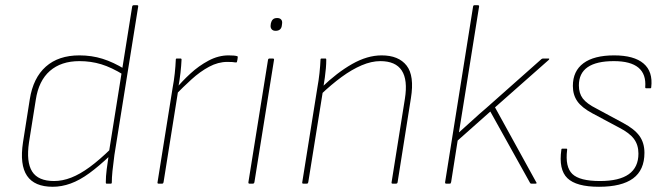

<svg xmlns="http://www.w3.org/2000/svg" viewBox="-20 -703 2549 735"><path d="M182 12Q112 12 83.5 -30Q55 -72 68 -158L94 -323Q107 -405 155.5 -448Q204 -491 284 -491Q331 -491 372.5 -478Q414 -465 458 -438L454 -416Q407 -445 367.5 -457Q328 -469 284 -469Q214 -469 171 -431.5Q128 -394 117 -321L91 -158Q80 -83 103 -46.5Q126 -10 187 -10Q219 -10 252.5 -23Q286 -36 323.5 -63.5Q361 -91 405 -134L401 -107Q359 -67 322 -40Q285 -13 250.5 -0.5Q216 12 182 12ZM388 0Q385 0 385 -4Q385 -28 388.5 -55Q392 -82 396 -108L397 -120L486 -678Q487 -683 492 -683H505Q510 -683 509 -678L418 -110Q413 -73 410.5 -48Q408 -23 408 -4Q408 0 404 0Z M587 0Q582 0 583 -5L641 -368Q646 -394 649 -422Q652 -450 653 -475Q653 -479 657 -479H671Q675 -479 675 -475Q674 -452 671 -425Q668 -398 662 -365V-356L606 -5Q605 -2 604 -1Q603 0 600 0ZM649 -337 654 -364Q677 -392 709 -421.5Q741 -451 778.5 -471Q816 -491 855 -491Q878 -491 888 -488Q890 -487 890 -486Q890 -485 890 -483Q890 -480 889 -475Q888 -470 887 -466Q886 -463 881 -464Q877 -465 869.5 -465.5Q862 -466 850 -466Q815 -466 780.5 -447.5Q746 -429 713 -399Q680 -369 649 -337Z M935 0Q930 0 931 -6L1006 -474Q1007 -479 1012 -479H1024Q1030 -479 1029 -474L954 -6Q953 0 948 0ZM1035 -585Q1025 -585 1020 -591Q1015 -597 1016 -606L1017 -614Q1019 -623 1024.5 -628.5Q1030 -634 1041 -634Q1051 -634 1056 -628.5Q1061 -623 1060 -614L1059 -606Q1058 -596 1052 -590.5Q1046 -585 1035 -585Z M1483 0Q1478 0 1479 -5L1530 -325Q1553 -469 1436 -469Q1402 -469 1364.5 -453Q1327 -437 1288 -408.5Q1249 -380 1208 -341L1212 -369Q1270 -425 1328 -458Q1386 -491 1441 -491Q1506 -491 1536.5 -452Q1567 -413 1553 -327L1502 -5Q1501 0 1496 0ZM1141 0Q1136 0 1137 -5L1195 -368Q1200 -395 1203 -423Q1206 -451 1207 -475Q1207 -479 1211 -479H1226Q1229 -479 1229 -475Q1229 -459 1227.5 -441.5Q1226 -424 1223.5 -406Q1221 -388 1218 -370L1217 -360L1160 -5Q1159 -2 1158 -1Q1157 0 1154 0Z M1688 0Q1683 0 1684 -6L1791 -678Q1792 -683 1796 -683H1809Q1815 -683 1814 -678L1760 -340Q1754 -304 1748.5 -268.5Q1743 -233 1737 -197H1738Q1764 -220 1789.5 -243.5Q1815 -267 1841 -289L2053 -477Q2056 -479 2059 -479H2080Q2082 -479 2082.5 -478Q2083 -477 2081 -474L1875 -292L2033 -5Q2035 -3 2034 -1.5Q2033 0 2030 0H2014Q2010 0 2009 -3L1857 -276L1732 -165L1707 -6Q1706 -2 1705 -1Q1704 0 1701 0Z M2273 12Q2186 12 2152 -21Q2118 -54 2129 -130Q2129 -134 2133 -134H2148Q2152 -134 2151 -129Q2143 -64 2171 -37Q2199 -10 2277 -10Q2424 -10 2424 -115Q2424 -148 2407 -171Q2390 -194 2351 -214L2248 -269Q2207 -291 2190 -315.5Q2173 -340 2173 -374Q2173 -431 2213.5 -461Q2254 -491 2331 -491Q2407 -491 2443.5 -460Q2480 -429 2473 -369Q2473 -365 2469 -365H2454Q2450 -365 2450 -369Q2454 -419 2424 -444Q2394 -469 2330 -469Q2196 -469 2196 -376Q2196 -346 2211 -326Q2226 -306 2264 -287L2366 -232Q2409 -209 2428 -182.5Q2447 -156 2447 -118Q2447 -52 2403.5 -20Q2360 12 2273 12Z"/></svg>

Font: Sofia Sans Thin
Style: Italic
Weight: 250
Italic angle: -9°
Version: Version 4.100-B